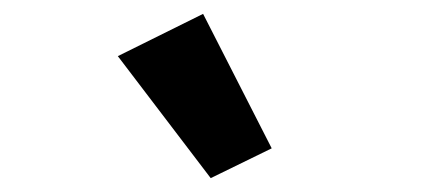

<svg xmlns="http://www.w3.org/2000/svg" viewBox="-20 -836 640 277"><path d="M150 -755 273 -816 372 -622 284 -579Z"/></svg>

Font: IBM Plex Sans Thai
Style: Bold
Weight: 700
Designer: Mike Abbink, Paul van der Laan, Pieter van Rosmalen, Ben Mitchell, Mark Frömberg
Foundry: Bold Monday
Version: Version 1.2